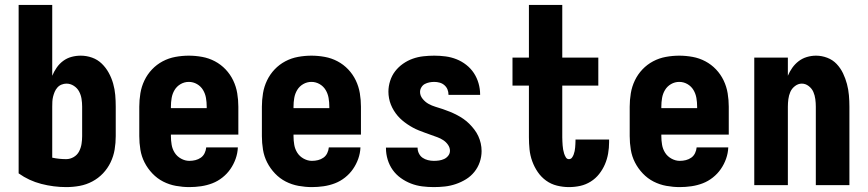

<svg xmlns="http://www.w3.org/2000/svg" viewBox="-20 -755 3540 783"><path d="M250 8Q199 8 148.5 -5Q98 -18 56 -48V-735H193V-446Q200 -463 211 -479Q222 -495 237.5 -506.5Q253 -518 271.5 -523Q290 -528 309 -528Q333 -528 355.5 -520Q378 -512 395 -495.5Q412 -479 423.5 -458Q435 -437 441.5 -414Q448 -391 450 -367.5Q452 -344 452 -320V-200Q452 -172 447.5 -145Q443 -118 431 -93Q419 -68 400 -48Q381 -28 356.5 -15Q332 -2 305 3Q278 8 250 8ZM250 -106Q266 -106 280.5 -114.5Q295 -123 302.5 -137.5Q310 -152 312.5 -168Q315 -184 315 -200V-320Q315 -336 312.5 -352Q310 -368 302.5 -382Q295 -396 281 -405Q267 -414 251 -414Q241 -414 231 -410Q221 -406 214 -398Q207 -390 203 -380.5Q199 -371 196.5 -361Q194 -351 193.5 -340.5Q193 -330 193 -320V-112Q207 -109 221.5 -107.5Q236 -106 250 -106Z M752 8Q725 8 697.5 3Q670 -2 645.5 -14.5Q621 -27 601.5 -47.5Q582 -68 569.5 -92.5Q557 -117 552.5 -144.5Q548 -172 548 -200V-320Q548 -347 552.5 -374.5Q557 -402 569 -427Q581 -452 600 -472Q619 -492 643.5 -505Q668 -518 695.5 -523Q723 -528 750 -528Q777 -528 804.5 -523Q832 -518 856.5 -505Q881 -492 900 -472Q919 -452 931 -427Q943 -402 947.5 -374.5Q952 -347 952 -320V-206H677V-200Q677 -182 680 -164.5Q683 -147 692.5 -132Q702 -117 718.5 -108Q735 -99 752 -99Q765 -99 777 -102Q789 -105 799 -112Q809 -119 814.5 -130.5Q820 -142 821 -154H950Q949 -130 941 -107.5Q933 -85 919.5 -65.5Q906 -46 887 -31Q868 -16 846 -7.5Q824 1 800 4.5Q776 8 752 8ZM823 -314V-320Q823 -338 820 -355.5Q817 -373 808 -388Q799 -403 783.5 -412Q768 -421 750 -421Q732 -421 716.5 -412Q701 -403 692 -388Q683 -373 680 -355.5Q677 -338 677 -320V-314Z M1252 8Q1225 8 1197.5 3Q1170 -2 1145.5 -14.5Q1121 -27 1101.5 -47.5Q1082 -68 1069.5 -92.5Q1057 -117 1052.5 -144.5Q1048 -172 1048 -200V-320Q1048 -347 1052.5 -374.5Q1057 -402 1069 -427Q1081 -452 1100 -472Q1119 -492 1143.5 -505Q1168 -518 1195.5 -523Q1223 -528 1250 -528Q1277 -528 1304.5 -523Q1332 -518 1356.5 -505Q1381 -492 1400 -472Q1419 -452 1431 -427Q1443 -402 1447.5 -374.5Q1452 -347 1452 -320V-206H1177V-200Q1177 -182 1180 -164.5Q1183 -147 1192.5 -132Q1202 -117 1218.5 -108Q1235 -99 1252 -99Q1265 -99 1277 -102Q1289 -105 1299 -112Q1309 -119 1314.5 -130.5Q1320 -142 1321 -154H1450Q1449 -130 1441 -107.5Q1433 -85 1419.5 -65.5Q1406 -46 1387 -31Q1368 -16 1346 -7.5Q1324 1 1300 4.5Q1276 8 1252 8ZM1323 -314V-320Q1323 -338 1320 -355.5Q1317 -373 1308 -388Q1299 -403 1283.5 -412Q1268 -421 1250 -421Q1232 -421 1216.5 -412Q1201 -403 1192 -388Q1183 -373 1180 -355.5Q1177 -338 1177 -320V-314Z M1749 8Q1725 8 1701.5 5Q1678 2 1656 -6.5Q1634 -15 1614.5 -29Q1595 -43 1581.5 -62Q1568 -81 1561 -104Q1554 -127 1554 -151V-153H1683V-152Q1683 -140 1688.5 -129Q1694 -118 1703.5 -111.5Q1713 -105 1725 -102Q1737 -99 1749 -99Q1760 -99 1770.5 -100.5Q1781 -102 1791 -106.5Q1801 -111 1808 -120Q1815 -129 1815 -140Q1815 -153 1807 -164.5Q1799 -176 1787.5 -183.5Q1776 -191 1763.5 -195.5Q1751 -200 1738.5 -204.5Q1726 -209 1713.5 -213.5Q1701 -218 1688.5 -223Q1676 -228 1664 -234.5Q1652 -241 1641 -248.5Q1630 -256 1620 -264.5Q1610 -273 1601.5 -283Q1593 -293 1586 -304.5Q1579 -316 1574 -328.5Q1569 -341 1566.5 -354.5Q1564 -368 1564 -381Q1564 -403 1571 -425Q1578 -447 1591.5 -464.5Q1605 -482 1623.5 -495Q1642 -508 1663 -515.5Q1684 -523 1706.5 -525.5Q1729 -528 1751 -528Q1774 -528 1797 -525Q1820 -522 1841.5 -513.5Q1863 -505 1881.5 -490.5Q1900 -476 1912.5 -457Q1925 -438 1931.5 -415.5Q1938 -393 1938 -370V-368H1809V-369Q1809 -380 1805 -390Q1801 -400 1792.5 -407.5Q1784 -415 1773 -418Q1762 -421 1751 -421Q1741 -421 1731 -419Q1721 -417 1712.5 -412.5Q1704 -408 1698.5 -399Q1693 -390 1693 -380Q1693 -365 1703.5 -352Q1714 -339 1727.5 -331.5Q1741 -324 1756 -319.5Q1771 -315 1786 -310Q1801 -305 1815.5 -299Q1830 -293 1843.5 -286Q1857 -279 1870 -270Q1883 -261 1894 -250Q1905 -239 1914.5 -226.5Q1924 -214 1930.5 -200Q1937 -186 1940.5 -170.5Q1944 -155 1944 -139Q1944 -116 1936.5 -94Q1929 -72 1914.5 -54Q1900 -36 1880.5 -24Q1861 -12 1839 -4.5Q1817 3 1794.5 5.5Q1772 8 1749 8Z M2300 8Q2276 8 2251.5 2Q2227 -4 2207 -18.5Q2187 -33 2173 -53.5Q2159 -74 2150.5 -97.5Q2142 -121 2139.5 -145.5Q2137 -170 2137 -195V-406H2070V-520H2137V-735H2273V-520H2420V-406H2273V-195Q2273 -187 2273.5 -178.5Q2274 -170 2274.5 -162Q2275 -154 2276.5 -145.5Q2278 -137 2280.5 -129Q2283 -121 2287.5 -113.5Q2292 -106 2300 -106Q2308 -106 2312.5 -112Q2317 -118 2319.5 -125Q2322 -132 2323.5 -139Q2325 -146 2325.5 -153Q2326 -160 2326.5 -167.5Q2327 -175 2327 -182V-186H2464V-175Q2464 -152 2460 -129Q2456 -106 2447 -85Q2438 -64 2423.5 -45.5Q2409 -27 2389 -14.5Q2369 -2 2346.5 3Q2324 8 2300 8Z M2752 8Q2725 8 2697.5 3Q2670 -2 2645.5 -14.5Q2621 -27 2601.5 -47.5Q2582 -68 2569.5 -92.5Q2557 -117 2552.5 -144.5Q2548 -172 2548 -200V-320Q2548 -347 2552.5 -374.5Q2557 -402 2569 -427Q2581 -452 2600 -472Q2619 -492 2643.5 -505Q2668 -518 2695.5 -523Q2723 -528 2750 -528Q2777 -528 2804.5 -523Q2832 -518 2856.5 -505Q2881 -492 2900 -472Q2919 -452 2931 -427Q2943 -402 2947.5 -374.5Q2952 -347 2952 -320V-206H2677V-200Q2677 -182 2680 -164.5Q2683 -147 2692.5 -132Q2702 -117 2718.5 -108Q2735 -99 2752 -99Q2765 -99 2777 -102Q2789 -105 2799 -112Q2809 -119 2814.5 -130.5Q2820 -142 2821 -154H2950Q2949 -130 2941 -107.5Q2933 -85 2919.5 -65.5Q2906 -46 2887 -31Q2868 -16 2846 -7.5Q2824 1 2800 4.5Q2776 8 2752 8ZM2823 -314V-320Q2823 -338 2820 -355.5Q2817 -373 2808 -388Q2799 -403 2783.5 -412Q2768 -421 2750 -421Q2732 -421 2716.5 -412Q2701 -403 2692 -388Q2683 -373 2680 -355.5Q2677 -338 2677 -320V-314Z M3056 0V-520H3193V-446Q3200 -463 3211 -478.5Q3222 -494 3237 -505.5Q3252 -517 3270.5 -522.5Q3289 -528 3308 -528Q3331 -528 3353.5 -519.5Q3376 -511 3392 -494Q3408 -477 3418 -456Q3428 -435 3434 -412.5Q3440 -390 3442 -366.5Q3444 -343 3444 -320V0H3307V-320Q3307 -335 3305 -350.5Q3303 -366 3297 -380Q3291 -394 3278 -404Q3265 -414 3250 -414Q3235 -414 3222 -404Q3209 -394 3203 -380Q3197 -366 3195 -350.5Q3193 -335 3193 -320V0Z"/></svg>

Font: Iosevka SS18 Heavy
Style: Regular
Weight: 900
Monospace: yes
Designer: Belleve Invis
Foundry: Belleve Invis
Version: Version 25.1.1; ttfautohint (v1.8.4)